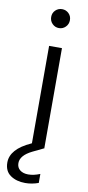

<svg xmlns="http://www.w3.org/2000/svg" viewBox="-136 -791 469 1029"><g transform="rotate(10 98.5 -276.0)"><path d="M115 -649Q94 -649 79 -664Q64 -679 64 -701Q64 -723 79 -737.5Q94 -752 115 -752Q136 -752 151 -737.5Q166 -723 166 -701Q166 -679 151 -664Q136 -649 115 -649ZM27 101Q27 125 44 138.5Q61 152 89 152Q119 152 153 138V187Q117 200 81 200Q33 200 0.5 177.5Q-32 155 -32 108Q-32 35 76 -14L80 -16V-546H150V0H148L90 28Q27 59 27 101Z"/></g></svg>

Font: Fz Poppins Light
Style: Regular
Weight: 300
Designer: Ninad Kale (Devanagari), Jonny Pinhorn (Latin)
Foundry: Indian Type Foundry
Version: Vit hóa bi Vntype.Com & FontZin.Com